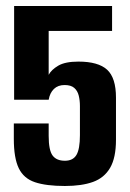

<svg xmlns="http://www.w3.org/2000/svg" viewBox="-20 -611 432 639"><path d="M196 8Q134 8 96.5 -4.5Q59 -17 42.5 -51Q26 -85 26 -149V-200H142V-159Q142 -111 155 -93.5Q168 -76 196 -76Q223 -76 234.5 -95.5Q246 -115 246 -161V-258Q246 -277 242 -293Q238 -309 227 -318.5Q216 -328 195 -328Q173 -328 159.5 -315Q146 -302 142 -279H27V-591H353V-508H142V-362Q151 -379 174 -392.5Q197 -406 241 -406Q307 -406 336.5 -379Q366 -352 366 -286V-146Q366 -86 346.5 -52.5Q327 -19 289.5 -5.5Q252 8 196 8Z"/></svg>

Font: Alumni Sans
Style: Bold
Weight: 700
Designer: Robert E. Leuschke
Foundry: Robert E. Leuschke
Version: Version 1.018